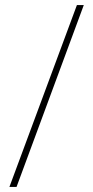

<svg xmlns="http://www.w3.org/2000/svg" viewBox="-20 -734 364 754"><path d="M309 -714H282L17 0H45Z"/></svg>

Font: Noto Sans Ethiopic SemiCondensed Thin
Style: Regular
Weight: 100
Width: 4
Designer: Monotype Design Team
Foundry: Monotype Imaging Inc.
Version: Version 2.102